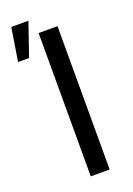

<svg xmlns="http://www.w3.org/2000/svg" viewBox="-150 -838 620 895"><g transform="rotate(-20 160.5 -390.5)"><path d="M231.9 0H138.2V-710.9H231.9ZM28.3 -781.2H113.3L56.6 -616.7H2Z"/></g></svg>

Font: RobotoInd
Style: Regular
Weight: 400
Designer: Google
Version: Version 2.001101; 2014